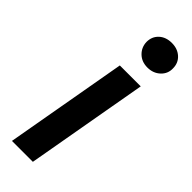

<svg xmlns="http://www.w3.org/2000/svg" viewBox="-249 -760 779 779"><g transform="rotate(45 141.0 -370.0)"><path d="M28 0 121 -526H241L148 0ZM206 -599Q173 -599 152 -619.5Q131 -640 130 -670Q130 -701 151 -720.5Q172 -740 206 -740Q239 -740 260.5 -720.5Q282 -701 282 -670Q283 -640 261 -619.5Q239 -599 206 -599Z"/></g></svg>

Font: DM Sans 9pt SemiBold
Style: Italic
Weight: 600
Italic angle: -10°
Version: Version 4.004;gftools[0.9.30]